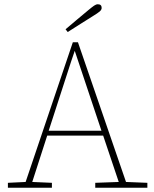

<svg xmlns="http://www.w3.org/2000/svg" viewBox="-20 -879 721 899"><path d="M313 -591 208 -267H455L330 -641ZM17 0V-23L100 -27L321 -681H345L570 -27L670 -23V0H426V-23L536 -27L463 -244H201L131 -27L223 -23V0ZM287 -742Q315 -765 341.5 -788Q368 -811 393 -831Q411 -846 420.5 -852.5Q430 -859 438 -859Q456 -859 456 -842Q456 -833 446.5 -825Q437 -817 414 -803Q386 -785 356 -766.5Q326 -748 297 -729Z"/></svg>

Font: Source Serif 4 SmText ExtraLight
Style: Regular
Weight: 200
Designer: Frank Grießhammer
Foundry: Adobe
Version: Version 4.005;hotconv 1.1.0;makeotfexe 2.6.0